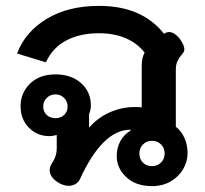

<svg xmlns="http://www.w3.org/2000/svg" viewBox="-20 -623 697 653"><path d="M377 -92Q377 -120 389 -142.5Q401 -165 424 -179V-182Q329 -182 252 -14Q247 -3 236.5 3Q226 9 214 9Q195 9 175 -4Q149 -22 149 -44Q149 -55 155 -65Q173 -91 173 -118V-164Q159 -160 148 -160Q107 -160 78.5 -188.5Q50 -217 50 -262Q50 -307 82 -338.5Q114 -370 169 -370Q222 -370 255.5 -340.5Q289 -311 289 -265Q289 -249 283 -235V-189Q314 -224 354.5 -241.5Q395 -259 439 -259Q454 -259 462 -258V-397Q462 -428 472 -444Q447 -476 407.5 -493Q368 -510 317 -510Q252 -510 205.5 -485.5Q159 -461 136 -411L38 -441Q66 -515 139 -559Q212 -603 317 -603Q463 -603 538 -508Q546 -514 555 -514Q572 -514 590 -493Q607 -470 607 -456Q607 -447 601 -441Q590 -428 584 -416Q578 -404 578 -386V-192Q597 -177 607.5 -153.5Q618 -130 618 -102Q618 -74 603 -48Q588 -22 560.5 -6Q533 10 497 10Q442 10 409.5 -20.5Q377 -51 377 -92ZM210 -261Q210 -278 198 -290Q186 -302 169 -302Q151 -302 139 -290Q127 -278 127 -261Q127 -243 139 -232Q151 -221 169 -221Q186 -221 198 -232Q210 -243 210 -261ZM540 -101Q540 -119 528 -131.5Q516 -144 497 -144Q478 -144 466 -131.5Q454 -119 454 -101Q454 -82 466 -70Q478 -58 497 -58Q515 -58 527.5 -70Q540 -82 540 -101Z"/></svg>

Font: Niramit SemiBold
Style: Regular
Weight: 600
Designer: Katatrad Aksorn Co.,Ltd.
Foundry: Cadson Demak Co.,Ltd.
Version: Version 1.001; ttfautohint (v1.6)